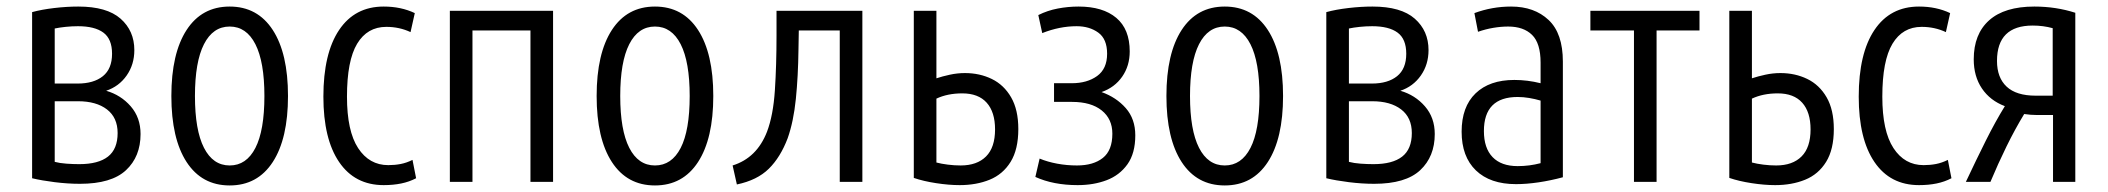

<svg xmlns="http://www.w3.org/2000/svg" viewBox="-20 -555 6433 586"><path d="M224 6Q187 6 147 1Q107 -4 78 -11V-518Q107 -526 145.5 -530.5Q184 -535 219 -535Q306 -535 348 -498Q390 -461 390 -402Q390 -358 366.5 -324.5Q343 -291 304 -278Q349 -265 379 -230.5Q409 -196 409 -146Q409 -77 364.5 -35.5Q320 6 224 6ZM147 -300H217Q266 -300 294 -322.5Q322 -345 322 -391Q322 -436 295.5 -455.5Q269 -475 218 -475Q199 -475 180 -473Q161 -471 147 -468ZM222 -54Q280 -54 309.5 -77Q339 -100 339 -149Q339 -196 306.5 -221Q274 -246 218 -246H147V-61Q162 -57 182.5 -55.5Q203 -54 222 -54Z M681 11Q596 11 549.5 -60.5Q503 -132 503 -262Q503 -392 549.5 -463.5Q596 -535 681 -535Q766 -535 812.5 -463.5Q859 -392 859 -262Q859 -132 812.5 -60.5Q766 11 681 11ZM681 -50Q732 -50 759.5 -103.5Q787 -157 787 -262Q787 -366 759.5 -420Q732 -474 681 -474Q630 -474 602.5 -420Q575 -366 575 -262Q575 -158 602.5 -104Q630 -50 681 -50Z M1151 10Q1063 10 1015 -60.5Q967 -131 967 -260Q967 -392 1015 -463.5Q1063 -535 1151 -535Q1204 -535 1246 -515L1233 -457Q1199 -473 1159 -473Q1101 -473 1070 -421.5Q1039 -370 1039 -260Q1039 -155 1073 -103Q1107 -51 1165 -51Q1185 -51 1203 -54.5Q1221 -58 1239 -67L1250 -11Q1229 0 1204.5 5Q1180 10 1151 10Z M1353 0V-522H1668V0H1599V-462H1422V0Z M1979 11Q1894 11 1847.5 -60.5Q1801 -132 1801 -262Q1801 -392 1847.5 -463.5Q1894 -535 1979 -535Q2064 -535 2110.5 -463.5Q2157 -392 2157 -262Q2157 -132 2110.5 -60.5Q2064 11 1979 11ZM1979 -50Q2030 -50 2057.5 -103.5Q2085 -157 2085 -262Q2085 -366 2057.5 -420Q2030 -474 1979 -474Q1928 -474 1900.5 -420Q1873 -366 1873 -262Q1873 -158 1900.5 -104Q1928 -50 1979 -50Z M2229 8 2216 -50Q2290 -73 2321 -153Q2340 -203 2345 -279.5Q2350 -356 2350 -447V-522H2612V0H2543V-462H2418L2417 -404Q2416 -322 2409 -253Q2402 -184 2384 -133Q2362 -75 2326.5 -40Q2291 -5 2229 8Z M2909 10Q2876 10 2837 4Q2798 -2 2769 -12V-522H2838V-316Q2856 -322 2879 -327Q2902 -332 2925 -332Q2970 -332 3007 -314Q3044 -296 3066 -258Q3088 -220 3088 -161Q3088 -99 3064.5 -61Q3041 -23 3000.5 -6.5Q2960 10 2909 10ZM2912 -50Q2962 -50 2989.5 -77.5Q3017 -105 3017 -160Q3017 -213 2991.5 -241.5Q2966 -270 2917 -270Q2872 -270 2838 -254V-59Q2853 -55 2873 -52.5Q2893 -50 2912 -50Z M3269 10Q3195 10 3140 -15L3153 -71Q3177 -61 3206.5 -55.5Q3236 -50 3267 -50Q3317 -50 3346 -73Q3375 -96 3375 -147Q3375 -192 3342.5 -218Q3310 -244 3252 -244H3197V-301H3251Q3298 -301 3328.5 -323Q3359 -345 3359 -391Q3359 -436 3332 -455.5Q3305 -475 3266 -475Q3214 -475 3161 -454L3149 -509Q3177 -523 3208.5 -529Q3240 -535 3272 -535Q3346 -535 3387 -500.5Q3428 -466 3428 -398Q3428 -354 3405 -321Q3382 -288 3342 -274Q3387 -258 3416 -225Q3445 -192 3445 -142Q3445 -87 3421 -53.5Q3397 -20 3357.5 -5Q3318 10 3269 10Z M3718 11Q3633 11 3586.5 -60.5Q3540 -132 3540 -262Q3540 -392 3586.5 -463.5Q3633 -535 3718 -535Q3803 -535 3849.5 -463.5Q3896 -392 3896 -262Q3896 -132 3849.5 -60.5Q3803 11 3718 11ZM3718 -50Q3769 -50 3796.5 -103.5Q3824 -157 3824 -262Q3824 -366 3796.5 -420Q3769 -474 3718 -474Q3667 -474 3639.5 -420Q3612 -366 3612 -262Q3612 -158 3639.5 -104Q3667 -50 3718 -50Z M4174 6Q4137 6 4097 1Q4057 -4 4028 -11V-518Q4057 -526 4095.5 -530.5Q4134 -535 4169 -535Q4256 -535 4298 -498Q4340 -461 4340 -402Q4340 -358 4316.5 -324.5Q4293 -291 4254 -278Q4299 -265 4329 -230.5Q4359 -196 4359 -146Q4359 -77 4314.5 -35.5Q4270 6 4174 6ZM4097 -300H4167Q4216 -300 4244 -322.5Q4272 -345 4272 -391Q4272 -436 4245.5 -455.5Q4219 -475 4168 -475Q4149 -475 4130 -473Q4111 -471 4097 -468ZM4172 -54Q4230 -54 4259.5 -77Q4289 -100 4289 -149Q4289 -196 4256.5 -221Q4224 -246 4168 -246H4097V-61Q4112 -57 4132.5 -55.5Q4153 -54 4172 -54Z M4607 7Q4528 7 4484.5 -35Q4441 -77 4441 -153Q4441 -229 4483.5 -270Q4526 -311 4602 -311Q4622 -311 4642 -308.5Q4662 -306 4682 -301V-364Q4682 -423 4656 -448.5Q4630 -474 4583 -474Q4561 -474 4537.5 -470Q4514 -466 4491 -458L4480 -515Q4534 -535 4592 -535Q4663 -535 4706.5 -494Q4750 -453 4750 -367V-14Q4713 -4 4676 1.5Q4639 7 4607 7ZM4612 -48Q4648 -48 4682 -57V-248Q4665 -253 4647 -256Q4629 -259 4612 -259Q4509 -259 4509 -155Q4509 -103 4535.5 -75.5Q4562 -48 4612 -48Z M4967 0V-462H4834V-522H5167V-462H5036V0Z M5398 10Q5365 10 5326 4Q5287 -2 5258 -12V-522H5327V-316Q5345 -322 5368 -327Q5391 -332 5414 -332Q5459 -332 5496 -314Q5533 -296 5555 -258Q5577 -220 5577 -161Q5577 -99 5553.5 -61Q5530 -23 5489.5 -6.5Q5449 10 5398 10ZM5401 -50Q5451 -50 5478.5 -77.5Q5506 -105 5506 -160Q5506 -213 5480.5 -241.5Q5455 -270 5406 -270Q5361 -270 5327 -254V-59Q5342 -55 5362 -52.5Q5382 -50 5401 -50Z M5837 10Q5749 10 5701 -60.5Q5653 -131 5653 -260Q5653 -392 5701 -463.5Q5749 -535 5837 -535Q5890 -535 5932 -515L5919 -457Q5885 -473 5845 -473Q5787 -473 5756 -421.5Q5725 -370 5725 -260Q5725 -155 5759 -103Q5793 -51 5851 -51Q5871 -51 5889 -54.5Q5907 -58 5925 -67L5936 -11Q5915 0 5890.5 5Q5866 10 5837 10Z M5980 0Q6012 -68 6041 -126Q6070 -184 6099 -231Q6054 -248 6029 -285Q6004 -322 6004 -374Q6004 -451 6051 -493Q6098 -535 6189 -535Q6255 -535 6314 -516V0H6246V-204H6196Q6178 -204 6158 -207Q6130 -161 6104 -108Q6078 -55 6055 0ZM6193 -263H6245V-469Q6216 -477 6184 -477Q6075 -477 6075 -369Q6075 -318 6104.5 -290.5Q6134 -263 6193 -263Z"/></svg>

Font: Ubuntu Sans Condensed
Style: Regular
Weight: 400
Width: 3
Designer: Dalton Maag Ltd
Foundry: Dalton Maag Ltd
Version: Version 1.006; ttfautohint (v1.8.4.7-5d5b)